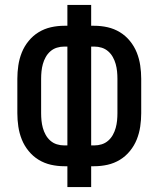

<svg xmlns="http://www.w3.org/2000/svg" viewBox="-20 -755 640 775"><path d="M252 0V-84H240Q212 -84 185.5 -90Q159 -96 136 -110Q113 -124 95.5 -145.5Q78 -167 68 -192Q58 -217 54 -244Q50 -271 50 -298V-437Q50 -464 54 -491Q58 -518 68 -543Q78 -568 95.5 -589.5Q113 -611 136 -625Q159 -639 185.5 -645Q212 -651 240 -651H252V-735H348V-651H360Q388 -651 414.5 -645Q441 -639 464 -625Q487 -611 504.5 -589.5Q522 -568 532 -543Q542 -518 546 -491Q550 -464 550 -437V-298Q550 -271 546 -244Q542 -217 532 -192Q522 -167 504.5 -145.5Q487 -124 464 -110Q441 -96 414.5 -90Q388 -84 360 -84H348V0ZM240 -168H252V-567H240Q224 -567 209.5 -562.5Q195 -558 183.5 -548Q172 -538 164.5 -524.5Q157 -511 153 -496.5Q149 -482 147.5 -467Q146 -452 146 -437V-298Q146 -283 147.5 -268Q149 -253 153 -238.5Q157 -224 164.5 -210.5Q172 -197 183.5 -187Q195 -177 209.5 -172.5Q224 -168 240 -168ZM348 -168H360Q376 -168 390.5 -172.5Q405 -177 416.5 -187Q428 -197 435.5 -210.5Q443 -224 447 -238.5Q451 -253 452.5 -268Q454 -283 454 -298V-437Q454 -452 452.5 -467Q451 -482 447 -496.5Q443 -511 435.5 -524.5Q428 -538 416.5 -548Q405 -558 390.5 -562.5Q376 -567 360 -567H348Z"/></svg>

Font: Iosevka Fixed Curly Md Ex
Style: Regular
Weight: 500
Width: 7
Monospace: yes
Designer: Belleve Invis
Foundry: Belleve Invis
Version: Version 30.1.2